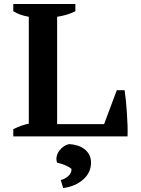

<svg xmlns="http://www.w3.org/2000/svg" viewBox="-20 -682 707 960"><path d="M46.4 -662.1H356.9V-626Q336.4 -615.2 312.7 -608.4Q289.1 -601.6 265.6 -598.1V-61.5H500.5L564 -231H603Q606.4 -209.5 609.4 -179.7Q612.3 -149.9 614.5 -117.9Q616.7 -85.9 617.7 -54.9Q618.7 -23.9 617.7 0H46.4V-36.1Q68.4 -46.9 87.6 -53.7Q106.9 -60.5 124 -63.5V-598.1Q77.6 -606 46.4 -626ZM283.7 218.3Q305.2 212.9 321.8 198Q338.4 183.1 337.4 162.6Q326.2 152.3 305.2 143.8Q284.2 135.3 265.6 131.3Q259.8 116.2 263.4 100.1Q267.1 84 276.6 71.3Q286.1 58.6 299.6 49.6Q313 40.5 326.7 38.6Q346.7 39.6 366.2 45.4Q385.7 51.3 400.9 62.5Q416 73.7 425.5 90.6Q435.1 107.4 435.1 131.3Q435.1 180.7 396.2 215.3Q357.4 250 295.9 258.3Z"/></svg>

Font: PT Astra Serif
Style: Bold
Weight: 700
Designer: A.Korolkova, I. Chaeva
Foundry: ParaType Ltd
Version: Version 1.002